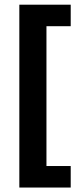

<svg xmlns="http://www.w3.org/2000/svg" viewBox="-20 -696 355 839"><path d="M64.5 123.5V-675.5H289V-581.5H183V29.5H289V123.5Z"/></svg>

Font: Anek Gurmukhi SemiBold
Style: Regular
Weight: 600
Designer: Sarang Kulkarni (Gurmukhi), Yesha Goshar (Latin)
Foundry: Ek Type
Version: Version 1.003